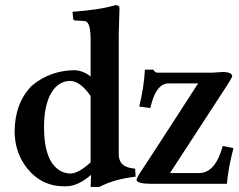

<svg xmlns="http://www.w3.org/2000/svg" viewBox="-20 -718 933 750"><path d="M579.1 -445.8Q584.5 -434.1 596.2 -434.1H799.8Q803.7 -434.1 807.9 -434.1Q812 -434.1 815.9 -434.6Q819.8 -435.1 823.5 -435.1Q827.1 -435.1 830.1 -435.5Q833 -436 835.9 -436Q838.9 -436 841.6 -436Q844.2 -436 846.2 -436.5Q848.1 -437 849.6 -437H851.1Q885.7 -436 887.2 -420.9Q886.2 -414.6 867.2 -384.8L644 -42H759.8Q821.8 -43.9 850.1 -147.9L892.1 -139.2Q873 -69.8 866.2 0H567.9Q513.7 -0.5 513.2 -16.1Q514.2 -21.5 523.9 -38.1Q565.4 -100.6 646.5 -226.1Q717.8 -336.9 753.9 -392.1H638.2Q594.2 -392.1 572.8 -317.4Q569.8 -306.6 566.9 -295.9L523.9 -301.8Q543 -380.4 545.9 -445.8ZM334 -342.8Q293.9 -400.9 254.9 -401.9Q201.2 -401.9 172.9 -340.8Q152.3 -294.4 151.9 -222.2Q151.9 -83.5 219.2 -48.8Q236.8 -40.5 255.9 -40Q288.1 -41.5 334 -84ZM443.8 -583V-115.2Q443.8 -74.2 482.4 -63.5Q494.1 -60.5 507.8 -59.1L509.8 -27.8Q428.2 -19 368.2 12.2H334L335.9 -35.2Q289.1 5.4 247.1 9.3Q238.8 9.8 231 9.8Q141.6 9.8 84.5 -62.5Q37.6 -123 37.1 -205.1Q38.1 -316.4 105 -383.8Q174.8 -441.9 269 -443.8Q297.9 -443.8 326.2 -425.3Q331.1 -421.9 334 -418.9V-563Q334 -627.9 314.9 -634.8Q310.1 -636.2 304.2 -636.2L272 -638.2Q267.1 -639.6 266.1 -643.1L263.2 -671.9Q366.2 -679.7 422.4 -695.3Q427.7 -696.8 431.2 -698.2Q445.8 -696.8 446.8 -688Q446.8 -686 443.8 -583Z"/></svg>

Font: Linux Libertine O
Style: Semibold
Weight: 700
Designer: Philipp H. Poll
Foundry: Philipp H. Poll
Version: Version 5.0.0